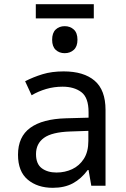

<svg xmlns="http://www.w3.org/2000/svg" viewBox="-20 -887 603 917"><path d="M232 10Q159 10 112.5 -29Q66 -68 66 -148Q66 -234 124.5 -276.5Q183 -319 295 -322L403 -325V-351Q403 -421 368.5 -447Q334 -473 279 -473Q238 -473 200.5 -462Q163 -451 131 -432L100 -499Q139 -519 183 -532.5Q227 -546 284 -546Q380 -546 432 -501.5Q484 -457 484 -362V0H416L403 -75H399Q368 -33 328 -11.5Q288 10 232 10ZM250 -63Q290 -63 324.5 -79Q359 -95 380.5 -128.5Q402 -162 402 -214V-262L315 -259Q228 -256 190 -228.5Q152 -201 152 -151Q152 -104 179.5 -83.5Q207 -63 250 -63ZM289 -633Q263 -633 246 -649Q229 -665 229 -697Q229 -730 246 -746Q263 -762 289 -762Q315 -762 332.5 -746Q350 -730 350 -697Q350 -665 332.5 -649Q315 -633 289 -633ZM151 -799V-867H428V-799Z"/></svg>

Font: Noto Sans Mono SemiCondensed
Style: Regular
Weight: 400
Width: 4
Designer: Monotype Design Team
Foundry: Monotype Imaging Inc.
Version: Version 2.014